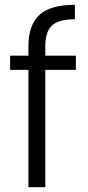

<svg xmlns="http://www.w3.org/2000/svg" viewBox="-20 -777 365 797"><path d="M295 -487H168V0H98V-487H22V-546H98V-584Q98 -673 143.5 -715Q189 -757 291 -757V-697Q223 -697 195.5 -671Q168 -645 168 -584V-546H295Z"/></svg>

Font: A Bank Premium Light
Style: Regular
Weight: 300
Designer: Ninad Kale (Devanagari), Jonny Pinhorn (Latin), Htun Naung (Myanmar)
Foundry: Indian Type Foundry
Version: 4.004